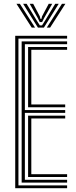

<svg xmlns="http://www.w3.org/2000/svg" viewBox="-20 -988 400 1008"><path d="M59.9 0V-800H332.3V-785.3H76.8V-14.7H332.3V0ZM127.5 -58.7V-380.9H322.3V-366.2H144.4V-73.4H332.3V-58.7ZM93.7 -29.3V-770.7H332.3V-756H110.6V-410.3H322.3V-395.6H110.6V-44H332.3V-29.3ZM127.5 -424.9V-741.3H332.3V-726.6H144.4V-439.6H322.3V-424.9ZM66.4 -968H84.3L164 -843.2H146.5ZM101.4 -968H119.7L172.8 -880.2L189.1 -854.7H200.7L216.8 -880.1L269.9 -968H288.2L210.5 -843.2H179.1ZM135.9 -968H154.2L188.9 -902.4L192.3 -889H197.5L200.8 -902.4L235.8 -968H254.1L211.5 -893.1L201.1 -872.1H188.7L178.4 -893.1ZM305.3 -968H323.2L243.1 -843.2H225.6Z"/></svg>

Font: Big Shoulders Inline Text SC Thin
Style: Regular
Weight: 100
Designer: Patric King
Foundry: XO Type Co
Version: Version 2.002